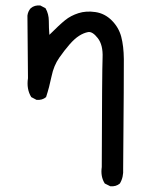

<svg xmlns="http://www.w3.org/2000/svg" viewBox="-20 -554 540 700"><path d="M382 125 362 115Q346 90 351 55Q352 -297 354 -343.5Q356 -390 336.5 -415Q317 -440 301 -437Q285 -434 268.5 -423.5Q252 -413 234 -392.5Q216 -372 196 -343.5Q176 -315 168 -276Q160 -237 148 -200Q134 -188 113 -190L94 -200Q76 -229 82 -269L80 -497Q82 -513 92 -524Q106 -536 127 -534L146 -524Q158 -503 158 -477.5Q158 -452 160 -427Q197 -464 217.5 -480.5Q238 -497 266 -506Q294 -515 328 -510Q362 -505 387.5 -479.5Q413 -454 422 -420Q431 -386 431.5 -338.5Q432 -291 429 61Q431 92 417 115Q403 127 382 125Z"/></svg>

Font: NaniFont Regular
Style: Regular
Weight: 400
Designer: Nanigashitei
Version: Version 1.036